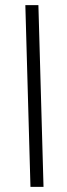

<svg xmlns="http://www.w3.org/2000/svg" viewBox="-20 -730 263 750"><path d="M99 0 79 -710H130L150 0Z"/></svg>

Font: Noto Sans Arabic SemCond Light
Style: Regular
Weight: 300
Width: 4
Designer: Monotype Design Team, Nadine Chahine, Nizar Qandah and Khaled Hosny
Foundry: Monotype Imaging Inc.
Version: Version 2.012; ttfautohint (v1.8.4.7-5d5b)